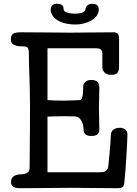

<svg xmlns="http://www.w3.org/2000/svg" viewBox="-20 -991 724 1011"><path d="M613 -318C589 -318 565 -310 564 -281C562 -237 555 -162 551 -121C548 -87 528 -84 508 -84H230V-377C268 -378 280 -379 318 -379C345 -379 361 -378 372 -378C410 -378 420 -331 420 -310C420 -293 426 -275 461 -275C488 -275 503 -285 503 -308C503 -339 501 -382 501 -420C501 -458 503 -493 503 -531C503 -563 482 -570 460 -570C432 -570 418 -553 418 -533C418 -515 418 -464 401 -464C391 -464 346 -461 318 -461C279 -461 268 -462 230 -464V-737H482C504 -737 519 -733 519 -709V-637C519 -619 531 -597 566 -597C595 -597 607 -607 607 -643V-785C607 -813 597 -821 579 -821C461 -821 451 -819 352 -819C302 -819 183 -821 94 -821C52 -821 37 -815 37 -781C37 -758 60 -747 93 -747C121 -747 132 -747 132 -708C132 -627 138 -561 138 -425C138 -242 136 -237 136 -109C136 -87 127 -75 89 -73C61 -72 38 -62 38 -33C38 -11 51 0 86 0C167 0 275 -2 356 -2C437 -2 512 0 593 0C626 0 632 -5 635 -33C644 -114 651 -262 651 -285C651 -307 631 -318 613 -318ZM500 -941C500 -967 482 -971 462 -971C445 -971 430 -957 430 -942C430 -931 413 -919 374 -919C349 -919 315 -925 315 -942C315 -964 302 -971 279 -971C257 -971 247 -958 247 -941C247 -899 293 -862 379 -862C431 -862 500 -889 500 -941Z"/></svg>

Font: Life Savers
Style: ExtraBold
Weight: 800
Designer: Pablo Impallari, Rodrigo Fuenzalida, Brenda Gallo
Foundry: Pablo Impallari, Rodrigo Fuenzalida, Brenda Gallo
Version: Version 3.000